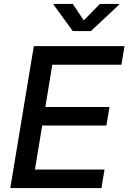

<svg xmlns="http://www.w3.org/2000/svg" viewBox="-20 -964 658 984"><path d="M32.7 0 153.3 -727.5H618.2L602.1 -632.3H248L212.4 -415.5H541L525.4 -320.8H196.3L159.2 -95.2H515.6L500 0ZM353.5 -943.8 409.2 -859.4 492.2 -943.8H591.3L590.8 -940.4L445.8 -804.7H353L254.4 -940.4L254.9 -943.8Z"/></svg>

Font: Inter 18pt Medium
Style: Italic
Weight: 500
Italic angle: -9.3988°
Designer: Rasmus Andersson
Foundry: rsms
Version: Version 4.001;git-66647c0bb